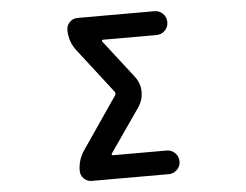

<svg xmlns="http://www.w3.org/2000/svg" viewBox="-52 -819 1104 862"><g transform="rotate(-5 500.0 -388.0)"><path d="M327.1 -20.5Q306.6 -20.5 292 -35.2Q277.3 -49.8 277.3 -70.3Q277.3 -120.1 305.7 -161.1L464.8 -393.6Q470.7 -402.3 464.8 -410.2L307.6 -613.3Q277.3 -654.3 277.3 -705.1Q277.3 -725.6 292 -740.2Q306.6 -754.9 328.1 -754.9H673.8Q696.3 -754.9 711.9 -739.3Q727.5 -723.6 727.5 -701.2Q727.5 -678.7 711.9 -663.1Q696.3 -647.5 673.8 -647.5H432.6Q429.7 -647.5 428.2 -644.5Q426.8 -641.6 428.7 -639.6L560.5 -469.7Q585 -438.5 585 -398.4Q585 -362.3 564.5 -332L427.7 -134.8Q425.8 -132.8 427.2 -129.9Q428.7 -127 431.6 -127H673.8Q696.3 -127 711.9 -111.3Q727.5 -95.7 727.5 -73.7Q727.5 -51.8 711.9 -36.1Q696.3 -20.5 673.8 -20.5Z"/></g></svg>

Font: Rounded-X Mgen+ 1mn medium
Style: Regular
Weight: 500
Designer: [Source Han Sans]
Ryoko NISHIZUKA  (kana & ideographs); Paul D. Hunt (Latin, Greek & Cyrillic); Wenlong ZHANG  (bopomofo
Version: Version 1.059.20150602